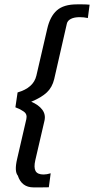

<svg xmlns="http://www.w3.org/2000/svg" viewBox="-20 -771 420 858"><path d="M129.9 66.4Q76.7 66.4 59.6 13.7Q43.5 -5.4 56.6 -61L97.7 -238.8Q100.1 -249.5 97.4 -258.1Q94.7 -266.6 85 -273.2Q75.2 -279.8 69.3 -282.7Q63.5 -285.6 48.8 -291.5L58.6 -357.9Q129.9 -378.4 142.6 -433.1L190.9 -641.6Q203.6 -697.8 234.1 -724.6Q264.6 -751.5 323.2 -751.5H348.6Q365.2 -751.5 380.4 -750L372.6 -690.4Q354.5 -694.3 336.4 -694.3Q311.5 -694.3 296.6 -686.5Q281.7 -678.7 278.8 -665.5L222.2 -417.5Q213.4 -380.9 189.5 -358.2Q165.5 -335.4 119.6 -316.4Q152.3 -302.7 168.7 -281Q185.1 -259.3 178.7 -231.4L137.7 -54.7Q130.4 -22.5 138.9 -6.8Q147.5 8.8 174.8 8.8Q188.5 8.8 206.5 3.4L198.2 65.9Q188 66.4 165 66.4Z"/></svg>

Font: HK Grotesk Medium Italic
Style: Regular
Weight: 500
Italic angle: -13°
Designer: Alfredo Marco Pradil and Stefan Peev
Foundry: Hanken Design Co.
Version: Version 1.000;PS 001.000;hotconv 1.0.88;makeotf.lib2.5.64775